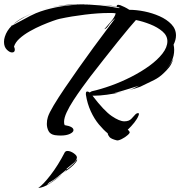

<svg xmlns="http://www.w3.org/2000/svg" viewBox="-33 -666 899 959"><path d="M177 -617Q223 -631 273 -638.5Q323 -646 378 -646Q391 -646 404.5 -645.5Q418 -645 431 -644Q422 -644 412.5 -644.5Q403 -645 394 -645Q345 -645 299.5 -640.5Q254 -636 222 -629Q212 -626 200.5 -623.5Q189 -621 177 -617ZM550 35Q522 28 514 18.5Q506 9 505 0Q484 -17 461 -44.5Q438 -72 420.5 -110Q403 -148 396 -193V-199Q396 -209 403 -209Q408 -209 415 -204L418 -206Q420 -207 421.5 -208Q423 -209 425 -210Q470 -220 521.5 -238.5Q573 -257 623 -282.5Q673 -308 713.5 -337.5Q754 -367 778.5 -398.5Q803 -430 803 -460Q803 -488 778.5 -509Q754 -530 717.5 -544.5Q681 -559 646 -566Q635 -554 610.5 -525Q586 -496 554 -456Q522 -416 486.5 -371Q451 -326 417 -282Q398 -257 376 -226.5Q354 -196 333.5 -164.5Q313 -133 300 -105Q287 -77 287 -57Q287 -47 290 -41Q334 -34 334 -16Q334 -6 316.5 2.5Q299 11 270 11Q263 11 256 10.5Q249 10 241 9Q218 5 209.5 -11.5Q201 -28 201 -47Q201 -66 206 -81Q212 -101 235 -139.5Q258 -178 291 -226.5Q324 -275 361 -327.5Q398 -380 434 -429Q470 -478 499 -516.5Q528 -555 543 -575Q523 -559 510.5 -540.5Q498 -522 488 -520Q500 -534 520 -557Q540 -580 545 -599Q537 -601 527 -601Q517 -601 506 -601Q459 -601 392 -593Q325 -585 265 -572Q255 -570 231 -561.5Q207 -553 176.5 -540Q146 -527 116 -510Q86 -493 64.5 -473.5Q43 -454 37 -433Q41 -425 41 -418Q41 -404 27 -404Q15 -404 1 -418Q-13 -432 -13 -457Q-13 -470 -9 -482Q-4 -498 4.5 -511.5Q13 -525 25 -537Q34 -541 60.5 -556Q87 -571 117.5 -586.5Q148 -602 170 -609Q214 -624 268.5 -633.5Q323 -643 387 -643Q425 -643 468 -639Q511 -635 557 -626Q564 -624 564 -627Q564 -629 556 -630Q531 -635 506 -638.5Q481 -642 457 -643Q481 -642 504.5 -639.5Q528 -637 550 -632V-635Q550 -642 558 -642Q560 -642 568 -640Q576 -637 588.5 -631Q601 -625 613 -617Q648 -617 688 -609Q728 -601 764 -585Q800 -569 823 -545Q846 -521 846 -489Q846 -467 834 -443Q837 -430 837 -417Q837 -388 825.5 -363Q814 -338 794 -317Q794 -317 794 -317Q803 -326 812.5 -339Q822 -352 833 -373Q824 -345 811.5 -329.5Q799 -314 787 -303Q764 -280 737 -266.5Q710 -253 668 -233Q658 -229 642.5 -224.5Q627 -220 609 -215Q620 -218 633 -224Q646 -230 661 -238Q639 -231 614.5 -223.5Q590 -216 570 -210Q550 -204 541 -202L539 -201Q549 -202 559 -203.5Q569 -205 579 -207Q582 -208 585 -209Q585 -209 584 -209Q583 -209 579 -207Q538 -198 501.5 -193Q465 -188 437 -188H429Q487 -112 525.5 -86Q564 -60 588 -60Q611 -60 623 -72.5Q635 -85 640 -91Q648 -101 657 -101Q661 -101 661 -97Q661 -96 660.5 -94Q660 -92 659 -89Q653 -73 638 -54Q623 -35 605 -18Q610 -15 614 -8Q618 -3 605 8.5Q592 20 575 28.5Q558 37 550 35ZM158 -611H159L160 -612H161H162Q163 -613 163.5 -613Q164 -613 164 -613Q165 -613 165 -613Q166 -614 166 -614Q167 -614 167 -614Q168 -614 168 -614Q169 -615 169.5 -615Q170 -615 169 -615Q170 -615 171 -615H169L168 -614H167H166L165 -613H164Q164 -613 163.5 -613Q163 -613 162 -612Q162 -612 161 -612Q161 -612 160 -612Q160 -611 159.5 -611Q159 -611 159 -611Q159 -611 158 -611ZM144 -606H145H146L147 -607Q147 -607 147.5 -607Q148 -607 148 -607Q149 -608 148 -608Q149 -608 149 -608H148V-607Q148 -607 147.5 -607Q147 -607 147 -607Q147 -607 147 -607Q147 -607 147 -607Q146 -607 146 -606Q146 -606 146 -606Q146 -606 145 -606Q145 -606 145 -606Q146 -606 145 -606Q144 -606 144 -606ZM32 -543Q54 -564 83.5 -579Q113 -594 144 -606Q116 -595 90 -581Q64 -567 40 -549ZM29 -541Q29 -541 28.5 -540.5Q28 -540 25 -537Q21 -535 21 -535Q21 -535 23 -536.5Q25 -538 29 -541L25 -539L32 -543ZM158 273Q182 257 219.5 208.5Q257 160 291 94Q296 88 304 88Q319 88 336 100Q353 112 351 123Q347 138 334 148.5Q321 159 304 173Q298 177 300 177.5Q302 178 300 181Q338 153 350 132Q354 126 352 134Q350 142 333 159Q326 166 317 173Q308 180 290 193L280 202L297 186L299 181L286 192Q274 202 254 218Q234 234 219 242Q215 243 208 250Q201 257 204 256Q221 246 242.5 230Q264 214 280 202Q248 230 216 250.5Q184 271 158 273Z"/></svg>

Font: Smooch
Style: Regular
Weight: 400
Designer: Robert E. Leuschke
Foundry: Robert E. Leuschke
Version: Version 1.010; ttfautohint (v1.8.3)